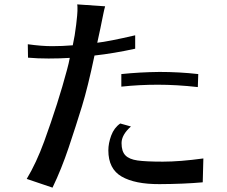

<svg xmlns="http://www.w3.org/2000/svg" viewBox="-20 -818 1040 880"><path d="M102.5 2Q146.5 -71.3 182.6 -169.9Q247.1 -347.7 287.1 -498Q295.9 -530.3 299.8 -552.7Q253.9 -549.8 202.6 -549.8Q151.4 -549.8 108.4 -553.7L107.4 -615.2Q170.9 -606.4 218.8 -606.4Q266.6 -606.4 313.5 -610.4Q323.2 -654.3 329.1 -704.6Q335 -754.9 335 -767.6V-787.1Q335 -793 334 -797.9L461.9 -789.1Q458 -776.4 454.1 -756.8Q450.2 -737.3 446.3 -718.8Q442.4 -700.2 440.4 -689.5L425.8 -622.1Q477.5 -627.9 599.6 -656.2V-594.7Q501 -573.2 413.1 -563.5Q382.8 -418.9 355.5 -330.1Q328.1 -241.2 294.9 -142.1Q261.7 -43 220.7 42ZM476.6 -128.9Q476.6 -161.1 489.7 -196.8Q502.9 -232.4 531.2 -252L580.1 -238.3Q537.1 -200.2 537.1 -162.1Q537.1 -124 554.7 -106Q572.3 -87.9 610.4 -82.5Q648.4 -77.1 726.6 -77.1Q804.7 -77.1 912.1 -91.8L909.2 17.6Q823.2 25.4 710.9 25.9Q598.6 26.4 537.6 -8.8Q476.6 -43.9 476.6 -128.9ZM536.1 -420.9V-478.5Q620.1 -487.3 710.9 -488.3Q801.8 -488.3 888.7 -478.5L886.7 -418.9Q790 -429.7 703.6 -429.7Q617.2 -429.7 536.1 -420.9Z"/></svg>

Font: GenEi LateGo v2
Style: Medium
Weight: 500
Designer: o_tamon (Modified)
Foundry: o_tamon / Adobe Systems Incorporated / FONT 910 / Philipp H. Poll
Version: Version 2.1;Original Version 1.004